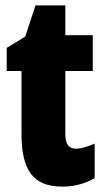

<svg xmlns="http://www.w3.org/2000/svg" viewBox="-20 -684 391 714"><path d="M223 -184V-420H325V-553H223V-664H112L74 -548L5 -506V-420H60V-182Q60 -85 95 -37.5Q130 10 212 10Q276 10 332 -21V-150Q289 -131 262 -131Q223 -131 223 -184Z"/></svg>

Font: Noto Sans Display Condensed Black
Style: Regular
Weight: 900
Width: 3
Designer: Monotype Design team
Foundry: Monotype Imaging Inc.
Version: 1.000